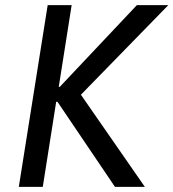

<svg xmlns="http://www.w3.org/2000/svg" viewBox="-20 -725 673 745"><path d="M53 0 165 -705H258L208 -388H212L511 -705H633L274 -337L272 -389L542 0H426L203 -330H198L146 0Z"/></svg>

Font: Nunito Sans 7pt Condensed Medium
Style: Italic
Weight: 500
Width: 3
Italic angle: -9°
Designer: Vernon Adams
Foundry: Vernon Adams
Version: Version 3.101;gftools[0.9.27]